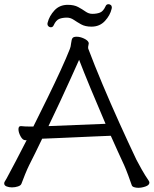

<svg xmlns="http://www.w3.org/2000/svg" viewBox="-21 -886 732 915"><path d="M511 -844Q504 -813 479 -786Q454 -759 415 -759Q385 -759 365.5 -770Q346 -781 330.5 -791.5Q315 -802 298 -802Q277 -802 261.5 -796Q246 -790 235 -766Q231 -756 221 -756Q215 -756 210 -760.5Q205 -765 205 -772Q205 -776 206 -778Q214 -810 238.5 -836.5Q263 -863 302 -863Q332 -863 351.5 -852.5Q371 -842 386.5 -831Q402 -820 419 -820Q440 -820 455.5 -826Q471 -832 482 -856Q486 -866 496 -866Q502 -866 507 -862Q512 -858 512 -850Q512 -846 511 -844ZM99 -218Q87 -218 77 -236.5Q67 -255 67 -270Q67 -285 78 -285H80Q89 -284 98 -283.5Q107 -283 119 -283H138Q172 -351 206 -420.5Q240 -490 268 -551Q296 -612 312 -653Q316 -662 318 -680.5Q320 -699 325 -705Q330 -711 344 -711Q361 -711 379 -702.5Q397 -694 401 -684Q401 -683 401.5 -682Q402 -681 402 -680Q402 -676 400.5 -670.5Q399 -665 399 -660Q399 -655 400 -653Q429 -576 467.5 -484.5Q506 -393 548 -300Q590 -207 629 -125Q637 -109 654 -79Q671 -49 687 -26Q689 -23 690 -20.5Q691 -18 691 -16Q691 -4 673 2.5Q655 9 638 9Q627 9 618 6Q609 3 607 -3Q601 -21 590 -50.5Q579 -80 571 -98Q556 -130 540 -165.5Q524 -201 507 -239Q507 -239 483.5 -238Q460 -237 423 -235.5Q386 -234 344.5 -232Q303 -230 265.5 -228.5Q228 -227 204.5 -226Q181 -225 180 -225Q164 -191 148 -159Q132 -127 118 -99Q110 -83 98.5 -55Q87 -27 81 -10Q78 -2 64.5 2.5Q51 7 36 7Q22 7 10.5 2.5Q-1 -2 -1 -12Q-1 -18 3 -23Q7 -29 11 -36.5Q15 -44 24.5 -62Q34 -80 53.5 -116.5Q73 -153 106 -218ZM482 -296Q445 -382 411 -464Q377 -546 356 -601Q339 -563 315.5 -511Q292 -459 265 -401Q238 -343 210 -285Z"/></svg>

Font: Moon Stars Kai T HW
Style: Regular
Weight: 400
Designer: GuiWonder
Version: Version 1.101